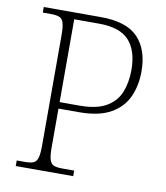

<svg xmlns="http://www.w3.org/2000/svg" viewBox="-81 -781 733 849"><g transform="rotate(10 285.5 -357.0)"><path d="M47 0V-25H84Q109 -25 122 -30.5Q135 -36 140.5 -54Q146 -72 146 -109V-606Q146 -642 140.5 -660Q135 -678 121.5 -683.5Q108 -689 84 -689H47V-714H303Q419 -714 470.5 -660Q522 -606 522 -508Q522 -446 499.5 -395Q477 -344 424 -313.5Q371 -283 281 -283H189V-108Q189 -72 194.5 -54Q200 -36 213 -30.5Q226 -25 251 -25H305V0ZM278 -312Q355 -312 398.5 -337.5Q442 -363 459.5 -407Q477 -451 477 -507Q477 -593 436 -638.5Q395 -684 300 -684H189V-312Z"/></g></svg>

Font: Noto Serif ExtraLight
Style: Regular
Weight: 200
Designer: Monotype Design Team
Foundry: Monotype Imaging Inc.
Version: Version 2.015; ttfautohint (v1.8.4.7-5d5b)